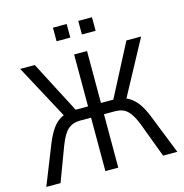

<svg xmlns="http://www.w3.org/2000/svg" viewBox="-125 -1004 1077 1121"><g transform="rotate(-15 413.0 -444.0)"><path d="M17 0 114 -244Q133 -289 154 -319.5Q175 -350 202 -367Q229 -384 263 -387L232 -362L48 -705H136L308 -374L289 -391H374V-705H452V-391H537L518 -374L690 -705H779L594 -362L564 -387Q600 -383 627.5 -364Q655 -345 675.5 -314.5Q696 -284 712 -244L809 0H723L645 -208Q621 -270 593.5 -296.5Q566 -323 519 -323H452V0H374V-323H307Q264 -323 235.5 -299Q207 -275 181 -208L103 0ZM448 -806V-888H531V-806ZM295 -806V-888H378V-806Z"/></g></svg>

Font: Nunito Sans 10pt Condensed
Style: Regular
Weight: 400
Width: 3
Designer: Vernon Adams
Foundry: Vernon Adams
Version: Version 3.101;gftools[0.9.27]